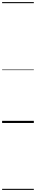

<svg xmlns="http://www.w3.org/2000/svg" viewBox="-20 -1163 340 1816"><path d="M0 623H300V633H0ZM0 -20H300V0H0ZM0 -505H300V-500H0ZM0 -1143H300V-1133H0Z"/></svg>

Font: Playwrite CL Guides
Style: Regular
Weight: 400
Designer: Veronika Burian, José Scaglione
Foundry: TypeTogether
Version: Version 1.003